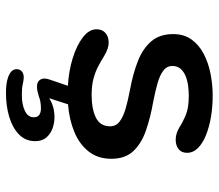

<svg xmlns="http://www.w3.org/2000/svg" viewBox="-66 -462 750 659"><g transform="rotate(90 309.5 -133.0)"><path d="M300 222Q284.5 222 271.5 220.5Q258.5 219 248 215.5Q218 205.5 218 186Q218 173.5 226 167.2Q234 161 245.5 161Q254.5 161 267.5 164Q275.5 166 285.8 166.8Q296 167.5 307 167.5Q339.5 167.5 361.2 157Q383 146.5 383 126.5Q383 113.5 374.8 107.8Q366.5 102 353 102Q340 102 329.5 104Q319 106 310 109.5Q302 112 294 113.8Q286 115.5 278 115.5Q264 115.5 257 108.2Q250 101 250 89.5Q250 85.5 251.2 80Q252.5 74.5 254.5 69.5L275 9.5Q224 6.5 179.8 -7.2Q135.5 -21 108.2 -42.2Q81 -63.5 81 -88.5Q81 -108.5 93.8 -119.5Q106.5 -130.5 127 -130.5Q137.5 -130.5 148.8 -126.5Q160 -122.5 173.5 -114.5Q189.5 -104.5 207.8 -94.8Q226 -85 250 -78.5Q274 -72 306 -72Q355 -72 384.5 -86.8Q414 -101.5 414 -135.5Q414 -155.5 397.8 -168Q381.5 -180.5 353 -188.8Q324.5 -197 287 -204Q233 -214 190.2 -230.8Q147.5 -247.5 122.5 -276.5Q97.5 -305.5 97.5 -352Q97.5 -389 116 -414.8Q134.5 -440.5 165 -456.5Q195.5 -472.5 233 -480Q270.5 -487.5 308.5 -487.5Q345.5 -487.5 380.5 -481.8Q415.5 -476 443.8 -464.8Q472 -453.5 488.5 -437Q505 -420.5 505 -399.5Q505 -380.5 492.2 -370.5Q479.5 -360.5 460.5 -360.5Q448.5 -360.5 438.5 -363.8Q428.5 -367 417 -373.5Q402.5 -383.5 377 -394.5Q351.5 -405.5 309.5 -405.5Q293.5 -405.5 275.5 -403.2Q257.5 -401 242 -394.8Q226.5 -388.5 216.8 -377.5Q207 -366.5 207 -349.5Q207 -330 223 -318Q239 -306 266.2 -298.2Q293.5 -290.5 329 -283.5Q383.5 -274 428.2 -258.5Q473 -243 499.2 -215Q525.5 -187 525.5 -140Q525.5 -93.5 500.5 -61.8Q475.5 -30 433 -12.5Q390.5 5 338.5 9L317.5 74Q330.5 65 347.5 60.2Q364.5 55.5 382.5 55.5Q402.5 55.5 421.2 62.2Q440 69 452.5 83.5Q465 98 465 121.5Q465 155 441.8 177.5Q418.5 200 381 211Q343.5 222 300 222Z"/></g></svg>

Font: Sono Monospace Medium
Style: Regular
Weight: 500
Designer: Tyler Finck
Foundry: Tyler Finck
Version: Version 2.112